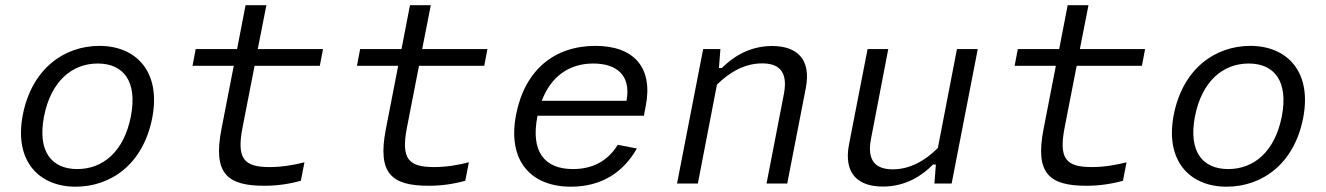

<svg xmlns="http://www.w3.org/2000/svg" viewBox="-20 -692 5000 724"><path d="M554 -247C588 -422.5 492.5 -519 355 -519C221.5 -519 100 -432.5 66 -259C32 -83.5 128 12 265 12C399 12 520 -73.5 554 -247ZM473.5 -253C447.5 -120.5 368.5 -54.5 271.5 -54.5C174.5 -54.5 120.5 -120.5 146 -253C172 -385.5 251.5 -452.5 348.5 -452.5C445.5 -452.5 499 -385.5 473.5 -253Z M979 8.5C1024 8.5 1073 1.5 1114.5 -10.5L1128 -80C1087 -69.5 1043 -62 997 -62C900.5 -62 871.5 -92.5 894.5 -211L940 -444H1186L1198 -507H952L984.5 -672.5H906L874 -507H718L706 -444H861.5L815 -205C782.5 -37.5 836 9 979 8.5Z M1599 8.5C1644 8.5 1693 1.5 1734.5 -10.5L1748 -80C1707 -69.5 1663 -62 1617 -62C1520.5 -62 1491.5 -92.5 1514.5 -211L1560 -444H1806L1818 -507H1572L1604.5 -672.5H1526L1494 -507H1338L1326 -444H1481.5L1435 -205C1402.5 -37.5 1456 9 1599 8.5Z M1926 -259.5C1892.5 -86.5 1981 12 2133 12C2249 12 2331 -43 2381.5 -132L2309.5 -146C2271 -83.5 2213 -54.5 2140.5 -54.5C2032.5 -54.5 1980.5 -120.5 2006.5 -253.5L2007 -255.5H2408L2415 -292.5C2443.5 -438 2369.5 -519 2225.5 -519C2070.5 -519 1959 -428.5 1926 -259.5ZM2023 -312C2057 -402.5 2125 -452.5 2217 -452.5C2303.5 -452.5 2360.5 -410 2342.5 -312Z M2948.5 0 3018.5 -359.5C3040 -471.5 2983 -518.5 2891.5 -518.5C2802.5 -518.5 2740.5 -474 2702 -435.5H2691L2696.5 -507H2631.5L2533 0H2611.5L2683.5 -373C2733 -421.5 2789.5 -453 2854 -453C2909.5 -453 2953.5 -429.5 2936 -338L2870.5 0Z M3251.5 -507 3181.5 -147.5C3160 -35.5 3217.5 11.5 3309 11.5C3398 11.5 3460 -32.5 3498 -71.5H3509L3503.5 0H3568.5L3667 -507H3588.5L3516.5 -134C3467.5 -85 3410.5 -53.5 3346.5 -53.5C3290.5 -53.5 3246.5 -77.5 3264.5 -169L3329.5 -507Z M4079 8.5C4124 8.5 4173 1.5 4214.5 -10.5L4228 -80C4187 -69.5 4143 -62 4097 -62C4000.5 -62 3971.5 -92.5 3994.5 -211L4040 -444H4286L4298 -507H4052L4084.5 -672.5H4006L3974 -507H3818L3806 -444H3961.5L3915 -205C3882.5 -37.5 3936 9 4079 8.5Z M4894 -247C4928 -422.5 4832.5 -519 4695 -519C4561.5 -519 4440 -432.5 4406 -259C4372 -83.5 4468 12 4605 12C4739 12 4860 -73.5 4894 -247ZM4813.5 -253C4787.5 -120.5 4708.5 -54.5 4611.5 -54.5C4514.5 -54.5 4460.5 -120.5 4486 -253C4512 -385.5 4591.5 -452.5 4688.5 -452.5C4785.5 -452.5 4839 -385.5 4813.5 -253Z"/></svg>

Font: Monaspace Neon Light
Style: Italic
Weight: 300
Italic angle: -11°
Designer: Riley Cran & the Lettermatic Team
Foundry: Lettermatic
Version: Version 1.200 (Monaspace Neon)